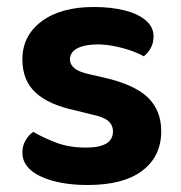

<svg xmlns="http://www.w3.org/2000/svg" viewBox="-20 -513 517 549"><path d="M441 -138Q441 -66 387 -25Q333 16 231 16Q149 16 96.5 -8.5Q44 -33 44 -77Q44 -96 53 -111.5Q62 -127 75 -136Q104 -119 141 -105Q178 -91 226 -91Q303 -91 303 -137Q303 -156 289 -167.5Q275 -179 245 -185L197 -197Q120 -213 82 -248Q44 -283 44 -343Q44 -411 99 -452Q154 -493 248 -493Q297 -493 335.5 -483.5Q374 -474 396.5 -455Q419 -436 419 -409Q419 -390 411 -375.5Q403 -361 391 -352Q380 -359 358 -367Q336 -375 309.5 -380.5Q283 -386 259 -386Q223 -386 201.5 -375Q180 -364 180 -343Q180 -329 192 -318.5Q204 -308 234 -301L278 -291Q365 -271 403 -234Q441 -197 441 -138Z"/></svg>

Font: BalooTamma2Bold
Style: Bold
Weight: 700
Designer: Divya Kowshik, Shuchita Grover and Ek Type
Foundry: Ek Type
Version: Version 1.700